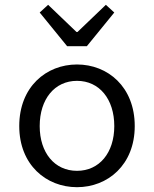

<svg xmlns="http://www.w3.org/2000/svg" viewBox="-20 -766 640 798"><path d="M300 12C428 12 540 -81 540 -242C540 -405 428 -498 300 -498C172 -498 60 -405 60 -242C60 -81 172 12 300 12ZM300 -56C207 -56 145 -131 145 -242C145 -354 207 -430 300 -430C393 -430 455 -354 455 -242C455 -131 393 -56 300 -56ZM259 -574H341L455 -714L420 -746L302 -633H298L180 -746L145 -714Z"/></svg>

Font: Hasklig
Style: Regular
Weight: 400
Monospace: yes
Designer: Paul D. Hunt, Teo Tuominen
Foundry: Adobe Systems Incorporated
Version: Version 2.030;PS 1.0;hotconv 16.6.51;makeotf.lib2.5.65220